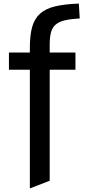

<svg xmlns="http://www.w3.org/2000/svg" viewBox="-20 -834 474 1074"><path d="M147 -444H30V-540H147V-566Q147 -637 160 -683.5Q173 -730 204.5 -758Q236 -786 288.5 -798.5Q341 -811 421 -814L426 -731Q376 -728 343.5 -720.5Q311 -713 292 -697Q273 -681 265.5 -654Q258 -627 258 -584V-540H402V-444H258V177L147 220Z"/></svg>

Font: EncodeSans
Style: Medium
Weight: 500
Designer: Pablo Impallari, Andres Torresi
Foundry: Pablo Impallari, Andres Torresi
Version: Version 1.000; ttfautohint (v1.4.1)